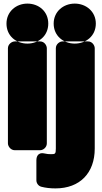

<svg xmlns="http://www.w3.org/2000/svg" viewBox="-20 -796 564 1066"><path d="M203 38C219 38 240 23 240 0V-528C240 -544 226 -566 203 -566H62C46 -566 24 -551 24 -528V0C24 16 39 38 62 38ZM132 -554C70 -554 16 -596 16 -665C16 -731 69 -776 132 -776C195 -776 248 -733 248 -665C248 -597 195 -554 132 -554ZM263 60C250 60 239 59 227 56C185 47 182 83 182 93V205C182 221 193 237 210 241C233 247 259 250 288 250C424 250 506 164 506 29V-528C506 -544 492 -566 469 -566H327C311 -566 290 -551 290 -528V29C290 59 286 60 263 60ZM395 -554C333 -554 278 -596 278 -665C278 -732 332 -776 395 -776C458 -776 512 -732 512 -665C512 -596 457 -554 395 -554Z"/></svg>

Font: Asimov Print
Style: E
Weight: 500
Designer: Google
Version: Version 2.000980; 2014